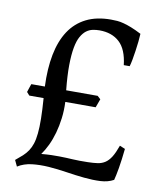

<svg xmlns="http://www.w3.org/2000/svg" viewBox="-73 -662 616 736"><g transform="rotate(10 234.5 -294.0)"><path d="M300.3 -261.7H182.1Q183.6 -228.5 179.7 -197.8Q175.8 -167 168.2 -139.9Q160.6 -112.8 149.7 -89.8Q138.7 -66.9 126 -49.3Q148.4 -51.3 165.3 -51.8Q182.1 -52.2 196.3 -52Q210.4 -51.8 222.7 -51.3Q234.9 -50.8 247.8 -50Q260.7 -49.3 274.9 -49.1Q289.1 -48.8 307.1 -49.3Q329.6 -49.8 345.7 -52.2Q361.8 -54.7 374.3 -63Q386.7 -71.3 397 -87.6Q407.2 -104 417.5 -132.8L438.5 -124Q436.5 -103 433.8 -83.7Q431.2 -64.5 428.5 -48.1Q425.8 -31.7 423.1 -19.5Q420.4 -7.3 418.5 0Q396.5 12.2 366.9 13.7Q337.4 15.1 303.5 11.7Q269.5 8.3 233.6 2.7Q197.8 -2.9 163.1 -5.4Q128.4 -7.8 97.4 -4.2Q66.4 -0.5 42.5 14.6L31.2 -9.3Q46.4 -21.5 58.1 -32.2Q69.8 -43 78.1 -55.4Q86.4 -67.9 91.8 -84.2Q97.2 -100.6 99.6 -124.5Q102.1 -148.4 101.6 -181.9Q101.1 -215.3 97.7 -261.7H42L31.2 -273.9Q33.7 -281.2 36.4 -289.8Q39.1 -298.3 42 -306.2H94.7Q91.8 -375.5 102.5 -430.7Q113.3 -485.8 138.4 -524.2Q163.6 -562.5 203.9 -582.8Q244.1 -603 299.8 -603Q312.5 -603 324.5 -602.1Q336.4 -601.1 350.1 -597.4Q363.8 -593.8 380.6 -587.2Q397.5 -580.6 420.4 -568.8Q419.9 -556.2 418 -538.1Q416 -520 413.3 -501.2Q410.6 -482.4 407.5 -465.6Q404.3 -448.7 401.4 -439.5H378.4Q371.6 -500 342 -527.3Q312.5 -554.7 263.7 -554.7Q250.5 -554.7 237.5 -552Q224.6 -549.3 213.1 -540.8Q201.7 -532.2 192.4 -515.9Q183.1 -499.5 178 -471.9Q172.9 -444.3 172.4 -403.6Q171.9 -362.8 177.7 -306.2H300.3L312.5 -294.9Z"/></g></svg>

Font: GentiumAlt
Style: Regular
Weight: 400
Designer: J. Victor Gaultney
Version: Version 1.02; 2005; OFL release